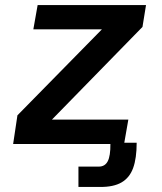

<svg xmlns="http://www.w3.org/2000/svg" viewBox="-20 -570 640 760"><path d="M49 -113.5 383.5 -454H112L129 -550H558L544 -463.5L185.5 -96.5H488L472 -5H521Q521 56.5 507 95Q493 133.5 461.2 152Q429.5 170.5 376 170H290.5V89.5H371Q395.5 89.5 406.5 68.2Q417.5 47 417 0H32Z"/></svg>

Font: JuliaMono SemiBoldItalic
Style: Regular
Weight: 600
Italic angle: -9°
Monospace: yes
Designer: cormullion
Foundry: corm
Version: Version 0.049; ttfautohint (v1.8.4)